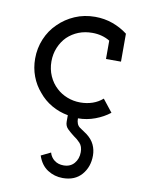

<svg xmlns="http://www.w3.org/2000/svg" viewBox="-75 -437 544 731"><g transform="rotate(10 197.5 -71.0)"><path d="M317 138Q317 182 291 212Q265 242 218 242Q186 242 159.5 225Q133 208 121 172L158 154Q163 172 177.5 183Q192 194 213 194Q239 194 254 176.5Q269 159 269 133Q269 111 257.5 98.5Q246 86 232 77Q219 67 207.5 56Q196 45 196 28V3Q162 -3 132.5 -20Q103 -37 82 -63Q60 -88 48 -120Q36 -152 36 -188Q36 -228 51 -264Q66 -300 93 -326Q120 -353 156 -368.5Q192 -384 234 -384Q270 -384 302 -372.5Q334 -361 360 -341V-233H302V-304Q287 -313 270 -317.5Q253 -322 234 -322Q205 -322 181 -312.5Q157 -303 138 -285Q120 -267 109.5 -242Q99 -217 99 -188Q99 -158 110.5 -132Q122 -106 142 -88Q159 -72 183 -62.5Q207 -53 234 -53Q259 -53 281 -60.5Q303 -68 320 -83L358 -35Q334 -16 302 -4Q270 8 236 8Q236 32 250 42Q264 52 278 61Q299 77 308 96.5Q317 116 317 138Z"/></g></svg>

Font: Josefin Slab SemiBold
Style: Regular
Weight: 600
Designer: Santiago Orozco
Foundry: Typemade
Version: Version 2.000